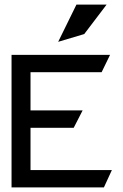

<svg xmlns="http://www.w3.org/2000/svg" viewBox="-20 -820 540 840"><path d="M348.5 -671 446.5 -800H314.5L234.5 -637ZM113.5 -504H424.5L461.5 -580H30.5V0H434.5L469.5 -76H113.5V-261H302.5L341.5 -337H113.5Z"/></svg>

Font: Charger
Style: Bd
Weight: 400
Designer: Jasper
Foundry: Cannot Into Space Fonts
Version: Version 0.98